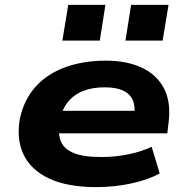

<svg xmlns="http://www.w3.org/2000/svg" viewBox="-20 -754 757 785"><path d="M374 11Q255 11 180 -24.5Q105 -60 75.5 -124Q46 -188 62 -272Q79 -348 126 -400Q173 -452 246.5 -479Q320 -506 413 -506Q499 -506 560.5 -477Q622 -448 651 -391.5Q680 -335 669 -251L664 -209H192L205 -301H554L529 -281Q534 -321 522 -346.5Q510 -372 481.5 -384.5Q453 -397 408 -397Q357 -397 318.5 -381.5Q280 -366 256 -335Q232 -304 224 -259V-256Q216 -209 228.5 -177Q241 -145 281 -128.5Q321 -112 395 -112Q453 -112 507 -123.5Q561 -135 600 -154L633 -45Q586 -19 517 -4Q448 11 374 11ZM493 -588 516 -734H669L645 -588ZM235 -588 259 -734H411L388 -588Z"/></svg>

Font: Nunito Sans 10pt Expanded ExtraBold
Style: Italic
Weight: 800
Width: 7
Italic angle: -9°
Designer: Vernon Adams
Foundry: Vernon Adams
Version: Version 3.101;gftools[0.9.27]